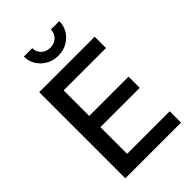

<svg xmlns="http://www.w3.org/2000/svg" viewBox="-274 -1045 1147 1147"><g transform="rotate(-45 299.5 -471.5)"><path d="M75.7 0V-727.5H544.4V-631.8H186.5V-416H518.6V-321.3H186.5V-95.7H546.4V0ZM311 -800.3Q269 -800.3 235.1 -819.3Q201.2 -838.4 181.2 -870.8Q161.1 -903.3 161.1 -942.9H232.4Q232.4 -910.2 254.6 -889.2Q276.9 -868.2 311 -868.2Q345.2 -868.2 367.4 -889.2Q389.6 -910.2 389.6 -942.9H460.9Q460.9 -903.3 441.2 -871.1Q421.4 -838.9 387.5 -819.6Q353.5 -800.3 311 -800.3Z"/></g></svg>

Font: Inter 20pt Medium
Style: Regular
Weight: 500
Version: Version 4.001;git-66647c0bb